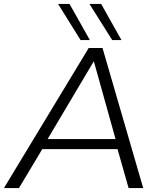

<svg xmlns="http://www.w3.org/2000/svg" viewBox="-51 -952 802 972"><path d="M-31 0 398 -709H468L674 0H600L544 -197H163L45 0ZM190 -248H534L424 -642ZM357 -749 243 -932H301L404 -749ZM517 -749 402 -932H461L564 -749Z"/></svg>

Font: Georama Expanded Light
Style: Italic
Weight: 300
Width: 7
Italic angle: -9°
Designer: Jean-Baptiste Levee
Foundry: Production Type
Version: Version 1.000